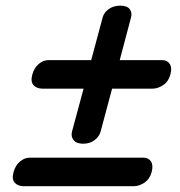

<svg xmlns="http://www.w3.org/2000/svg" viewBox="-20 -682 639 680"><path d="M274.5 -173Q251 -173 240.8 -185.8Q230.5 -198.5 235 -216L276 -368H131Q109.5 -368 98.5 -380.8Q87.5 -393.5 94.5 -418Q101 -442 117.2 -455.5Q133.5 -469 151 -469H303L343.5 -620Q348 -637.5 365 -649.8Q382 -662 406 -662Q430 -662 439.5 -649.5Q449 -637 444 -620L404 -469H555Q572.5 -469 581.2 -455.5Q590 -442 583.5 -418Q577 -393.5 558.2 -380.8Q539.5 -368 520 -368H377L336 -215Q331.5 -198.5 315 -185.8Q298.5 -173 274.5 -173ZM28 -72.5Q34.5 -96.5 50.8 -110Q67 -123.5 84.5 -123.5H488.5Q506 -123.5 514.8 -110Q523.5 -96.5 517 -72.5Q510.5 -48 491.8 -35.2Q473 -22.5 453.5 -22.5H64.5Q43 -22.5 32 -35.2Q21 -48 28 -72.5Z"/></svg>

Font: Fraunces 9pt S100
Style: Bold Italic
Weight: 700
Italic angle: -16°
Version: Version 1.000; ttfautohint (v1.8.3)